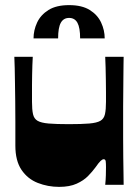

<svg xmlns="http://www.w3.org/2000/svg" viewBox="-20 -722 539 750"><path d="M211 8Q167 8 127.5 -7.5Q88 -23 64 -58.5Q40 -94 40 -153Q40 -201 40 -245Q40 -289 39.5 -327Q39 -365 38.5 -397.5Q38 -430 37.5 -455.5Q37 -481 36 -500H108Q107 -486 106.5 -468Q106 -450 105.5 -430Q105 -410 105 -390Q105 -370 105 -353Q105 -336 105 -324Q105 -294 109 -276Q113 -258 127 -250Q141 -242 170 -239.5Q199 -237 249 -237Q299 -237 328.5 -239.5Q358 -242 372 -250Q386 -258 390 -276Q394 -294 394 -324Q394 -339 394 -361.5Q394 -384 393.5 -409.5Q393 -435 392.5 -459Q392 -483 391 -500H463Q463 -491 462.5 -470.5Q462 -450 462 -422Q462 -394 461.5 -364Q461 -334 461 -305.5Q461 -277 461 -255Q461 -223 461 -184Q461 -145 461.5 -107Q462 -69 462.5 -40Q463 -11 463 0H391Q393 -19 393.5 -37.5Q394 -56 394 -69Q394 -83 393 -91.5Q392 -100 385 -100Q380 -100 373 -93.5Q366 -87 352 -67Q341 -52 324 -34.5Q307 -17 279.5 -4.5Q252 8 211 8ZM111 -572Q111 -604 125 -634Q139 -664 169.5 -683Q200 -702 250 -702Q300 -702 330.5 -683Q361 -664 375 -634Q389 -604 389 -572H293Q293 -614 282.5 -633Q272 -652 250 -652Q228 -652 217.5 -633Q207 -614 207 -572Z"/></svg>

Font: Ojuju ExtraBold
Style: Regular
Weight: 800
Designer: Chisaokwu Joboson, Mirko Velimirovic
Foundry: Udi Foundry
Version: Version 1.000